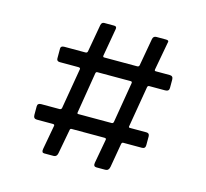

<svg xmlns="http://www.w3.org/2000/svg" viewBox="-80 -610 727 679"><g transform="rotate(15 284.0 -271.0)"><path d="M128.3 -35 144.5 -123.7Q145.5 -129.3 138.7 -129.3H79.8Q67.3 -129.3 67.3 -143.3V-174.7Q67.3 -186.2 80.8 -186.2H147.7Q154.5 -186.2 155.7 -192.7L181 -341.5Q181.2 -346.7 173.3 -346.7H105.8Q94.2 -346.7 94.2 -357.3V-393.5Q94.2 -403.3 107.5 -403.3H184.5Q191.2 -403.3 192.3 -409.5L210.2 -510.2Q212.5 -521.2 221.8 -521.2H258Q268.8 -521.2 266.5 -510.3L248.7 -408.5Q248.5 -403.3 252.7 -403.3H373.7Q380.7 -403.3 381.7 -409.8L399.5 -510Q401.8 -521.2 412.7 -521.2H447Q458.2 -521.2 457.4 -515.5Q456.7 -509.8 437.8 -409Q436.8 -403.3 441.7 -403.3H493Q505.8 -403.3 505.8 -390V-359Q505.8 -346.7 491.2 -346.7H433.3Q427.8 -346.7 426.7 -340.7L401.5 -191.8Q400.2 -186.2 405.3 -186.2H465.8Q477.3 -186.2 477.3 -174.5V-142.3Q477.3 -129.3 464.8 -129.3H396.2Q391.2 -129.3 390 -122.7L375 -35.8Q372.5 -20.7 359.8 -20.7H327.2Q315.2 -20.7 317.7 -35.3L333.8 -123.7Q334.8 -129.3 327.8 -129.3H207.2Q202.5 -129.3 201.5 -124.5L184.7 -34.5Q182.2 -20.7 170.5 -20.7H135.8Q125.8 -20.7 128.3 -35ZM215.7 -186.2H338.5Q344.3 -186.2 345.5 -192.3L370.3 -340.5Q371.5 -346.7 365 -346.7H243.3Q238.5 -346.7 237.3 -341.2L213 -192.7Q211.8 -186.2 215.7 -186.2Z"/></g></svg>

Font: Vivano Light
Style: Regular
Weight: 300
Designer: Joe Prince, Josias Burgherr
Version: Version 2.064;September 19, 2022;FontCreator 14.0.0.2877 64-